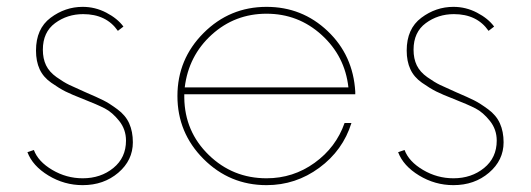

<svg xmlns="http://www.w3.org/2000/svg" viewBox="-20 -530 1549 560"><path d="M221.2 10Q167.5 10 121.2 -18.1Q75 -46.2 60 -86.2L78.8 -92.5Q91.2 -58.8 132.5 -34.4Q173.8 -10 221.2 -10Q273.8 -10 310.6 -40Q347.5 -70 347.5 -120Q347.5 -152.5 327.5 -177.5Q307.5 -202.5 285.6 -213.8Q263.8 -225 222.5 -241.2Q190 -253.8 171.2 -263.1Q152.5 -272.5 129.4 -288.8Q106.2 -305 95.6 -328.1Q85 -351.2 85 -382.5Q85 -446.2 127.5 -478.1Q170 -510 221.2 -510Q257.5 -510 290 -493.1Q322.5 -476.2 340 -452.5L323.8 -440Q290 -488.8 222.5 -488.8Q176.2 -488.8 140.6 -462.5Q105 -436.2 105 -385Q105 -358.8 114.4 -339.4Q123.8 -320 145 -305Q166.2 -290 181.9 -282.5Q197.5 -275 228.8 -261.2Q263.8 -246.2 281.2 -237.5Q298.8 -228.8 322.5 -211.2Q346.2 -193.8 356.9 -170Q367.5 -146.2 367.5 -115Q367.5 -62.5 325 -26.2Q282.5 10 221.2 10Z M1016.2 -255H517.5V-245Q518.8 -146.2 588.8 -78.1Q658.8 -10 757.5 -10Q835 -10 897.5 -55Q960 -100 985 -171.2H1005Q980 -91.2 911.2 -40.6Q842.5 10 757.5 10Q650 10 573.8 -66.2Q497.5 -142.5 497.5 -250Q497.5 -357.5 573.8 -433.8Q650 -510 757.5 -510Q861.2 -510 935.6 -439.4Q1010 -368.8 1016.2 -262.5ZM518.8 -275H996.2Q986.2 -366.2 918.1 -428.1Q850 -490 757.5 -490Q665 -490 597.5 -428.8Q530 -367.5 518.8 -275Z M1302.5 10Q1248.8 10 1202.5 -18.1Q1156.2 -46.2 1141.2 -86.2L1160 -92.5Q1172.5 -58.8 1213.8 -34.4Q1255 -10 1302.5 -10Q1355 -10 1391.9 -40Q1428.8 -70 1428.8 -120Q1428.8 -152.5 1408.8 -177.5Q1388.8 -202.5 1366.9 -213.8Q1345 -225 1303.8 -241.2Q1271.2 -253.8 1252.5 -263.1Q1233.8 -272.5 1210.6 -288.8Q1187.5 -305 1176.9 -328.1Q1166.2 -351.2 1166.2 -382.5Q1166.2 -446.2 1208.8 -478.1Q1251.2 -510 1302.5 -510Q1338.8 -510 1371.2 -493.1Q1403.8 -476.2 1421.2 -452.5L1405 -440Q1371.2 -488.8 1303.8 -488.8Q1257.5 -488.8 1221.9 -462.5Q1186.2 -436.2 1186.2 -385Q1186.2 -358.8 1195.6 -339.4Q1205 -320 1226.2 -305Q1247.5 -290 1263.1 -282.5Q1278.8 -275 1310 -261.2Q1345 -246.2 1362.5 -237.5Q1380 -228.8 1403.8 -211.2Q1427.5 -193.8 1438.1 -170Q1448.8 -146.2 1448.8 -115Q1448.8 -62.5 1406.2 -26.2Q1363.8 10 1302.5 10Z"/></svg>

Font: Now Thin
Style: Regular
Weight: 250
Designer: Alfredo Marco Pradil
Foundry: Alfredo Marco Pradil
Version: Version 1.002;PS 001.002;hotconv 1.0.88;makeotf.lib2.5.64775